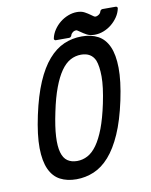

<svg xmlns="http://www.w3.org/2000/svg" viewBox="-86 -818 700 892"><g transform="rotate(-10 264.5 -372.5)"><path d="M340.8 -639.6Q384.8 -639.6 417 -622.6Q449.2 -605.5 466.6 -566.9Q483.9 -528.3 484.6 -466.6Q485.4 -404.8 466.3 -314.9Q446.8 -223.6 419.4 -161.6Q392.1 -99.6 358.4 -61.5Q324.7 -23.4 285.2 -6.8Q245.6 9.8 202.6 9.8Q158.7 9.8 126.5 -7.1Q94.2 -23.9 76.7 -62Q59.1 -100.1 58.3 -162.1Q57.6 -224.1 77.1 -314.9Q96.2 -403.8 122.8 -465.8Q149.4 -527.8 183.1 -566.4Q216.8 -605 256.3 -622.3Q295.9 -639.6 340.8 -639.6ZM388.7 -517.1Q371.1 -556.6 323.2 -556.6Q295.9 -556.6 272.2 -543.7Q248.5 -530.8 228.3 -502Q208 -473.1 190.7 -427Q173.3 -380.9 159.7 -314.9Q145.5 -248 143.1 -201.9Q140.6 -155.8 148.7 -127.2Q156.7 -98.6 175 -85.9Q193.4 -73.2 220.2 -73.2Q246.6 -73.2 270 -85.7Q293.5 -98.1 314 -126.7Q334.5 -155.3 352.1 -201.4Q369.6 -247.6 383.8 -314.9Q399.9 -391.6 399.7 -440.4Q399.4 -489.3 388.7 -517.1ZM219.7 -643.1Q215.8 -643.1 213.4 -646Q210.9 -648.9 211.9 -652.8Q216.3 -673.8 228.8 -692.4Q241.2 -710.9 258.5 -724.9Q275.9 -738.8 296.6 -746.8Q317.4 -754.9 338.4 -754.9Q359.9 -754.9 374.5 -746.8Q389.2 -738.8 400.4 -730.5Q406.7 -726.1 411.4 -722.7Q416 -719.2 419.9 -719.2Q428.7 -719.2 436.5 -724.9Q444.3 -730.5 446.3 -738.3Q447.3 -742.2 450.7 -745.1Q454.1 -748 458 -748H521Q524.9 -748 527.3 -745.1Q529.8 -742.2 528.8 -738.3Q524.4 -717.3 512 -699Q499.5 -680.7 482.4 -666.7Q465.3 -652.8 444.6 -644.8Q423.8 -636.7 402.3 -636.7Q380.4 -636.7 365.5 -644.8Q350.6 -652.8 339.4 -661.1Q332.5 -665.5 328.1 -668.7Q323.7 -671.9 320.8 -671.9Q311 -671.9 303.7 -666Q296.4 -660.2 294.4 -652.8Q293.5 -648.9 290 -646Q286.6 -643.1 282.7 -643.1Z"/></g></svg>

Font: Fibel Nord
Style: Bold Italic
Weight: 700
Designer: Peter Wiegel
Foundry: Peter Wioegel
Version: Version 000.000